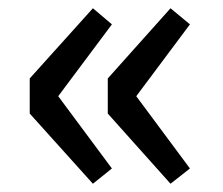

<svg xmlns="http://www.w3.org/2000/svg" viewBox="-20 -516 541 465"><path d="M205 -71 52 -241V-326L205 -496L251 -457L121 -283L251 -108ZM393 -71 241 -241V-326L393 -496L440 -457L310 -283L440 -108Z"/></svg>

Font: Noto Sans SC Thin Medium
Style: Regular
Weight: 500
Version: Version 2.004-H2;hotconv 1.0.118;makeotfexe 2.5.65603